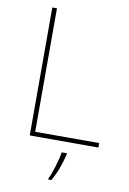

<svg xmlns="http://www.w3.org/2000/svg" viewBox="-101 -774 707 1055"><g transform="rotate(10 253.0 -246.5)"><path d="M103 0H486V-25H129V-714H103ZM321 67V61H292C286 104 261 185 245 215V221H262C290 174 309 119 321 67Z"/></g></svg>

Font: Noto Sans Lao Thin
Style: Regular
Weight: 100
Designer: Monotype Design Team
Foundry: Monotype Imaging Inc.
Version: Version 2.003